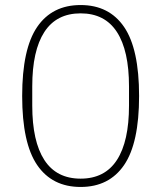

<svg xmlns="http://www.w3.org/2000/svg" viewBox="-20 -730 640 762"><path d="M300 12Q187 12 127.5 -75Q68 -162 68 -349Q68 -536 127.5 -623Q187 -710 300 -710Q413 -710 472.5 -623Q532 -536 532 -349Q532 -162 472.5 -75Q413 12 300 12ZM300 -21Q396 -21 444 -95Q492 -169 492 -311V-387Q492 -529 444 -603Q396 -677 300 -677Q204 -677 156 -603Q108 -529 108 -387V-311Q108 -169 156 -95Q204 -21 300 -21Z"/></svg>

Font: IBM Plex Sans ExtLt
Style: Regular
Weight: 200
Designer: Mike Abbink, Paul van der Laan, Pieter van Rosmalen
Foundry: Bold Monday
Version: Version 3.005